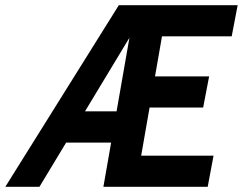

<svg xmlns="http://www.w3.org/2000/svg" viewBox="-76 -720 936 740"><path d="M-55.5 0 382 -700H840L817 -580H491.5L558 -635L458.5 -65L412.5 -120H747L724.5 0H322.5L433 -632.5L453 -624.5L76 0ZM131.5 -170.5 211.5 -291H403L381 -170.5ZM469 -305.5 491.5 -425.5H730L707 -305.5Z"/></svg>

Font: Cabin
Style: Bold Italic
Weight: 700
Width: 4
Italic angle: -10°
Designer: Pablo Impallari
Foundry: Pablo Impallari. http://www.impallari.com Igino Marini. http://www.ikern.com
Version: Version 3.001